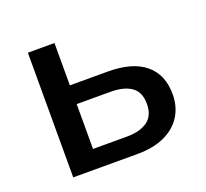

<svg xmlns="http://www.w3.org/2000/svg" viewBox="-92 -602 764 712"><g transform="rotate(-20 289.5 -246.0)"><path d="M83 0V-492H188V-325H337Q434 -325 484.5 -283.5Q535 -242 535 -164Q535 -114 511 -77Q487 -40 443 -20Q399 0 337 0ZM188 -74H321Q374 -74 403.5 -95.5Q433 -117 433 -163Q433 -210 403.5 -230.5Q374 -251 321 -251H188Z"/></g></svg>

Font: NunitoSans_10ptSemiBold
Style: Regular
Weight: 600
Designer: Vernon Adams
Foundry: Vernon Adams
Version: Version 3.101;gftools[0.9.27]